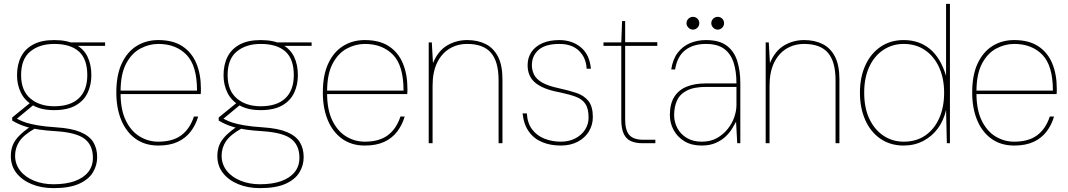

<svg xmlns="http://www.w3.org/2000/svg" viewBox="-20 -740 5519 992"><path d="M256 232Q194 232 144 211.5Q94 191 65 154Q36 117 36 66Q36 35 46 10Q56 -15 79 -38.5Q102 -62 142 -89L164 -78Q103 -44 80.5 -10Q58 24 58 64Q58 108 84 141.5Q110 175 155.5 193.5Q201 212 256 212Q321 212 366.5 195.5Q412 179 436 148.5Q460 118 460 75Q460 11 418 -22Q376 -55 271 -62Q220 -65 183 -70.5Q146 -76 120.5 -83.5Q95 -91 76.5 -99.5Q58 -108 43 -117V-133L135 -208L157 -201L58 -119L52 -133Q66 -128 80 -120.5Q94 -113 116 -106Q138 -99 175 -92.5Q212 -86 272 -82Q350 -77 396 -57.5Q442 -38 462 -5.5Q482 27 482 72Q482 115 459.5 151.5Q437 188 387.5 210Q338 232 256 232ZM260 -171Q194 -171 151.5 -195Q109 -219 88.5 -260Q68 -301 68 -351Q68 -406 88.5 -446.5Q109 -487 151.5 -510Q194 -533 260 -533Q328 -533 370.5 -510Q413 -487 432.5 -446.5Q452 -406 452 -351Q452 -301 432.5 -260Q413 -219 370.5 -195Q328 -171 260 -171ZM260 -191Q344 -191 387.5 -232.5Q431 -274 431 -352Q431 -435 387.5 -474Q344 -513 260 -513Q184 -513 136.5 -474Q89 -435 89 -352Q89 -272 136.5 -231.5Q184 -191 260 -191ZM352 -503 343 -521H523V-503Z M798 12Q729 12 680.5 -23Q632 -58 606.5 -119.5Q581 -181 581 -262Q581 -352 609 -412Q637 -472 686 -502.5Q735 -533 798 -533Q874 -533 922.5 -501Q971 -469 994.5 -412.5Q1018 -356 1018 -283Q1018 -275 1018 -269Q1018 -263 1017 -254H592V-272H998Q998 -401 943.5 -457Q889 -513 798 -513Q750 -513 705 -489Q660 -465 631.5 -411Q603 -357 603 -267V-258Q603 -173 630 -117.5Q657 -62 701.5 -35Q746 -8 798 -8Q872 -8 916.5 -41Q961 -74 982 -138H1004Q991 -94 965 -60Q939 -26 898 -7Q857 12 798 12Z M1323 232Q1261 232 1211 211.5Q1161 191 1132 154Q1103 117 1103 66Q1103 35 1113 10Q1123 -15 1146 -38.5Q1169 -62 1209 -89L1231 -78Q1170 -44 1147.5 -10Q1125 24 1125 64Q1125 108 1151 141.5Q1177 175 1222.5 193.5Q1268 212 1323 212Q1388 212 1433.5 195.5Q1479 179 1503 148.5Q1527 118 1527 75Q1527 11 1485 -22Q1443 -55 1338 -62Q1287 -65 1250 -70.5Q1213 -76 1187.5 -83.5Q1162 -91 1143.5 -99.5Q1125 -108 1110 -117V-133L1202 -208L1224 -201L1125 -119L1119 -133Q1133 -128 1147 -120.5Q1161 -113 1183 -106Q1205 -99 1242 -92.5Q1279 -86 1339 -82Q1417 -77 1463 -57.5Q1509 -38 1529 -5.5Q1549 27 1549 72Q1549 115 1526.5 151.5Q1504 188 1454.5 210Q1405 232 1323 232ZM1327 -171Q1261 -171 1218.5 -195Q1176 -219 1155.5 -260Q1135 -301 1135 -351Q1135 -406 1155.5 -446.5Q1176 -487 1218.5 -510Q1261 -533 1327 -533Q1395 -533 1437.5 -510Q1480 -487 1499.5 -446.5Q1519 -406 1519 -351Q1519 -301 1499.5 -260Q1480 -219 1437.5 -195Q1395 -171 1327 -171ZM1327 -191Q1411 -191 1454.5 -232.5Q1498 -274 1498 -352Q1498 -435 1454.5 -474Q1411 -513 1327 -513Q1251 -513 1203.5 -474Q1156 -435 1156 -352Q1156 -272 1203.5 -231.5Q1251 -191 1327 -191ZM1419 -503 1410 -521H1590V-503Z M1865 12Q1796 12 1747.5 -23Q1699 -58 1673.5 -119.5Q1648 -181 1648 -262Q1648 -352 1676 -412Q1704 -472 1753 -502.5Q1802 -533 1865 -533Q1941 -533 1989.5 -501Q2038 -469 2061.5 -412.5Q2085 -356 2085 -283Q2085 -275 2085 -269Q2085 -263 2084 -254H1659V-272H2065Q2065 -401 2010.5 -457Q1956 -513 1865 -513Q1817 -513 1772 -489Q1727 -465 1698.5 -411Q1670 -357 1670 -267V-258Q1670 -173 1697 -117.5Q1724 -62 1768.5 -35Q1813 -8 1865 -8Q1939 -8 1983.5 -41Q2028 -74 2049 -138H2071Q2058 -94 2032 -60Q2006 -26 1965 -7Q1924 12 1865 12Z M2195 0V-521H2211L2217 -414Q2243 -477 2290 -505Q2337 -533 2394 -533Q2448 -533 2489 -512.5Q2530 -492 2553 -447.5Q2576 -403 2576 -330V0H2556V-325Q2556 -422 2516.5 -467.5Q2477 -513 2394 -513Q2342 -513 2301.5 -488Q2261 -463 2238 -415Q2215 -367 2215 -296V0Z M2877 12Q2824 12 2781.5 -5.5Q2739 -23 2712.5 -60Q2686 -97 2680 -154H2702Q2705 -103 2730 -70.5Q2755 -38 2794.5 -23Q2834 -8 2877 -8Q2919 -8 2951.5 -24.5Q2984 -41 3002.5 -69.5Q3021 -98 3021 -132Q3021 -178 3005 -202.5Q2989 -227 2956.5 -239.5Q2924 -252 2872 -263Q2828 -271 2796.5 -283.5Q2765 -296 2745 -313Q2725 -330 2715.5 -352.5Q2706 -375 2706 -403Q2706 -442 2725.5 -471Q2745 -500 2781.5 -516.5Q2818 -533 2870 -533Q2935 -533 2980.5 -496Q3026 -459 3033 -385H3011Q3008 -442 2971.5 -477.5Q2935 -513 2870 -513Q2798 -513 2763 -482.5Q2728 -452 2728 -403Q2728 -378 2739 -355Q2750 -332 2780.5 -314Q2811 -296 2868 -284Q2918 -273 2957.5 -260Q2997 -247 3020 -218.5Q3043 -190 3043 -135Q3043 -95 3023 -61.5Q3003 -28 2965.5 -8Q2928 12 2877 12Z M3300 0Q3264 0 3239.5 -11Q3215 -22 3202.5 -49Q3190 -76 3190 -122V-503H3098V-521H3190L3194 -631H3210V-522H3376V-503H3210V-122Q3210 -67 3231.5 -42.5Q3253 -18 3303 -18H3366V0Z M3605 12Q3553 12 3516.5 -10Q3480 -32 3460.5 -68Q3441 -104 3441 -145Q3441 -204 3464 -240Q3487 -276 3528.5 -292.5Q3570 -309 3625 -309H3785Q3785 -372 3770 -417.5Q3755 -463 3721 -488Q3687 -513 3627 -513Q3562 -513 3520.5 -481Q3479 -449 3468 -381H3448Q3456 -434 3481.5 -467.5Q3507 -501 3545 -517Q3583 -533 3627 -533Q3697 -533 3735.5 -503.5Q3774 -474 3789.5 -423.5Q3805 -373 3805 -311V0H3789L3783 -111Q3776 -98 3763.5 -77Q3751 -56 3730.5 -36Q3710 -16 3679 -2Q3648 12 3605 12ZM3605 -8Q3651 -8 3684 -26.5Q3717 -45 3740 -74Q3763 -103 3774 -135.5Q3785 -168 3785 -197V-291H3629Q3566 -291 3529.5 -272.5Q3493 -254 3478 -221Q3463 -188 3463 -145Q3463 -109 3480 -77.5Q3497 -46 3529 -27Q3561 -8 3605 -8ZM3560 -587Q3547 -587 3537 -597Q3527 -607 3527 -620Q3527 -634 3537 -643.5Q3547 -653 3560 -653Q3574 -653 3583.5 -643.5Q3593 -634 3593 -620Q3593 -607 3583.5 -597Q3574 -587 3560 -587ZM3688 -587Q3675 -587 3665 -597Q3655 -607 3655 -620Q3655 -634 3665 -643.5Q3675 -653 3688 -653Q3702 -653 3711.5 -643.5Q3721 -634 3721 -620Q3721 -607 3711.5 -597Q3702 -587 3688 -587Z M3936 0V-521H3952L3958 -414Q3984 -477 4031 -505Q4078 -533 4135 -533Q4189 -533 4230 -512.5Q4271 -492 4294 -447.5Q4317 -403 4317 -330V0H4297V-325Q4297 -422 4257.5 -467.5Q4218 -513 4135 -513Q4083 -513 4042.5 -488Q4002 -463 3979 -415Q3956 -367 3956 -296V0Z M4649 12Q4580 12 4529 -23Q4478 -58 4450.5 -120Q4423 -182 4423 -261Q4423 -341 4451 -402.5Q4479 -464 4530 -498.5Q4581 -533 4649 -533Q4729 -533 4784.5 -487Q4840 -441 4868 -348V-720H4888V0H4872L4868 -172Q4856 -118 4826 -77Q4796 -36 4750.5 -12Q4705 12 4649 12ZM4649 -8Q4714 -8 4760.5 -40Q4807 -72 4832.5 -129Q4858 -186 4858 -261Q4858 -334 4832.5 -391Q4807 -448 4760 -480.5Q4713 -513 4649 -513Q4591 -513 4544.5 -482.5Q4498 -452 4471.5 -395.5Q4445 -339 4445 -261Q4445 -183 4471.5 -126.5Q4498 -70 4544.5 -39Q4591 -8 4649 -8Z M5220 12Q5151 12 5102.5 -23Q5054 -58 5028.5 -119.5Q5003 -181 5003 -262Q5003 -352 5031 -412Q5059 -472 5108 -502.5Q5157 -533 5220 -533Q5296 -533 5344.5 -501Q5393 -469 5416.5 -412.5Q5440 -356 5440 -283Q5440 -275 5440 -269Q5440 -263 5439 -254H5014V-272H5420Q5420 -401 5365.5 -457Q5311 -513 5220 -513Q5172 -513 5127 -489Q5082 -465 5053.5 -411Q5025 -357 5025 -267V-258Q5025 -173 5052 -117.5Q5079 -62 5123.5 -35Q5168 -8 5220 -8Q5294 -8 5338.5 -41Q5383 -74 5404 -138H5426Q5413 -94 5387 -60Q5361 -26 5320 -7Q5279 12 5220 12Z"/></svg>

Font: DM Sans 10pt Thin
Style: Regular
Weight: 250
Version: Version 4.004;gftools[0.9.30]